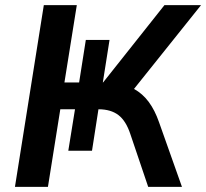

<svg xmlns="http://www.w3.org/2000/svg" viewBox="-20 -725 800 745"><path d="M38 0 150 -705H278L230 -405H287L313 -570H405L379 -405H380L618 -705H760L500 -380Q534 -361 557.5 -329Q581 -297 597 -251L686 0H555L486 -204Q469 -256 439.5 -278.5Q410 -301 362 -301L337 -140H245L271 -301H214L166 0Z"/></svg>

Font: Nunito Sans
Style: Bold Italic
Weight: 700
Italic angle: -9°
Designer: Vernon Adams
Foundry: Vernon Adams
Version: Version 3.006; ttfautohint (v1.8.3)